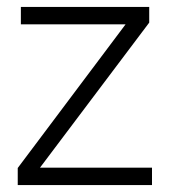

<svg xmlns="http://www.w3.org/2000/svg" viewBox="-20 -532 486 552"><path d="M31 0V-49L341 -462H40V-512H409V-467L95 -50H417V0Z"/></svg>

Font: Plexus Sans Light
Style: Regular
Weight: 300
Version: Version 2.001;PS 002.001;hotconv 1.0.70;makeotf.lib2.5.58329